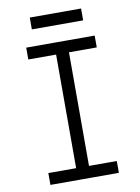

<svg xmlns="http://www.w3.org/2000/svg" viewBox="-102 -1034 805 1102"><g transform="rotate(-10 300.0 -483.0)"><path d="M262.5 0V-800H337.5V0ZM100.5 0V-69H499.5V0ZM100.5 -731V-800H499.5V-731ZM150.5 -897.5V-966.5H449.5V-897.5Z"/></g></svg>

Font: Victor Mono Thin
Style: Regular
Weight: 100
Monospace: yes
Designer: Rune Bjørnerås
Version: Version 1.561;gftools[0.9.30]